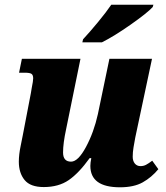

<svg xmlns="http://www.w3.org/2000/svg" viewBox="-20 -786 707 816"><path d="M364 -81Q364 -94 368 -114H361Q315 -50 272 -20.5Q229 9 166 9Q109 9 84.5 -21Q60 -51 60 -99Q60 -129 68 -167Q76 -205 77 -212L111 -389L115 -413Q121 -442 121 -453Q121 -467 114 -472Q107 -477 85 -477H61L73 -536H322L261 -237Q248 -177 248 -138Q248 -99 282 -99Q312 -99 345.5 -161.5Q379 -224 396 -301L445 -536H626L555 -202Q551 -181 547.5 -160Q544 -139 544 -120Q544 -102 553 -91Q562 -80 577 -80Q590 -80 600.5 -85.5Q611 -91 627 -103L653 -67Q624 -32 586.5 -11Q549 10 490 10Q364 10 364 -81ZM333 -619Q361 -649 396.5 -692Q432 -735 453 -766H632L629 -756Q606 -731 535.5 -681.5Q465 -632 413 -606H330Z"/></svg>

Font: Noto Serif NarrowBlack
Style: Italic
Weight: 900
Width: 4
Italic angle: -12°
Designer: Monotype Design Team
Foundry: Monotype Imaging Inc.
Version: Version 1.001